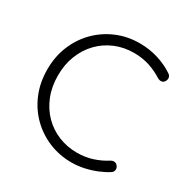

<svg xmlns="http://www.w3.org/2000/svg" viewBox="-163 -851 980 1004"><g transform="rotate(30 326.5 -349.5)"><path d="M604.8 -648Q617.2 -640.2 619.1 -627.6Q621 -615 612.5 -603.2Q605.5 -593.5 594.8 -592.6Q584 -591.8 573.5 -597.2Q536 -621.8 492.2 -636Q448.5 -650.2 399.2 -650.2Q337.8 -650.2 285.5 -628.4Q233.2 -606.5 194.2 -566.4Q155.2 -526.2 133.4 -471.2Q111.5 -416.2 111.5 -350Q111.5 -281.5 133.9 -226Q156.2 -170.5 195.5 -130.8Q234.8 -91 286.9 -69.8Q339 -48.5 399.2 -48.5Q448 -48.5 491.5 -62.5Q535 -76.5 572.8 -100.8Q583.2 -107 594.4 -105.5Q605.5 -104 612.8 -94.2Q621.5 -82.8 619.4 -70.1Q617.2 -57.5 605.8 -50.8Q581.2 -34.8 547 -20.6Q512.8 -6.5 475 1.8Q437.2 10 399.2 10Q327.2 10 263.9 -16Q200.5 -42 151.9 -89.6Q103.2 -137.2 75.4 -203.2Q47.5 -269.2 47.5 -350Q47.5 -427.8 74.8 -493.1Q102 -558.5 150.1 -606.8Q198.2 -655 262 -681.9Q325.8 -708.8 399.2 -708.8Q456 -708.8 508.9 -692.8Q561.8 -676.8 604.8 -648Z"/></g></svg>

Font: Quicksand Variable Light
Style: Regular
Weight: 300
Designer: Andrew Paglinawan
Foundry: Andrew Paglinawan
Version: Version 3.004